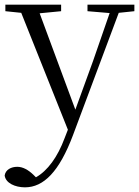

<svg xmlns="http://www.w3.org/2000/svg" viewBox="-31 -532 597 823"><path d="M344 -484 439 -476 368 -271 292 -62 139 -475 231 -484V-512H-8V-484L60 -477L260 24L246 60C216 141 173 200 123 228L112 217C90 196 67 183 43 183C17 183 -7 195 -11 220C-7 253 34 271 76 271C156 271 223 204 282 47L478 -477L545 -484V-512H344Z"/></svg>

Font: Noto Serif CJK KR Light
Style: Regular
Weight: 300
Designer: Ryoko NISHIZUKA 西塚涼子 (kana & ideographs); Frank Grießhammer (Latin, Greek & Cyrillic); Wenlong ZHANG 张文龙 (bopomofo); San
Foundry: Adobe
Version: Version 2.001;hotconv 1.1.0;makeotfexe 2.6.0